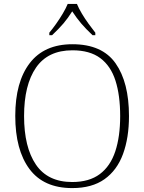

<svg xmlns="http://www.w3.org/2000/svg" viewBox="-20 -951 738 981"><path d="M349 10Q203 10 130.5 -87.5Q58 -185 58 -359Q58 -532 132 -628.5Q206 -725 350 -725Q502 -725 570.5 -627.5Q639 -530 639 -358Q639 -247 608.5 -164Q578 -81 514 -35.5Q450 10 349 10ZM349 -21Q436 -21 490 -61.5Q544 -102 569 -177.5Q594 -253 594 -358Q594 -464 570 -539Q546 -614 492.5 -654Q439 -694 350 -694Q225 -694 164 -605.5Q103 -517 103 -358Q103 -199 163.5 -110Q224 -21 349 -21ZM232 -784Q248 -803 266.5 -829Q285 -855 301 -882Q317 -909 326 -931H373Q382 -909 398 -882Q414 -855 433 -829Q452 -803 467 -784V-771H453Q418 -804 395 -831Q372 -858 349 -893Q327 -858 304 -831Q281 -804 246 -771H232Z"/></svg>

Font: Noto Serif Tamil ExtraLight
Style: Regular
Weight: 200
Designer: Indian Type Foundry, Tom Grace, and the Monotype Design Team
Foundry: Monotype Imaging Inc.
Version: Version 2.004; ttfautohint (v1.8.4.7-5d5b)